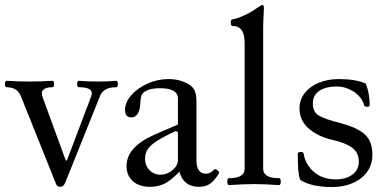

<svg xmlns="http://www.w3.org/2000/svg" viewBox="-21 -745 1565 777"><path d="M224 11Q210 11 206 0L63 -357Q48 -392 6 -392Q-1 -392 -1 -405Q-1 -418 6 -418Q53 -415 99 -415Q145 -415 191 -418Q198 -418 198 -405Q198 -392 191 -392Q136 -392 152 -350L245 -96H250L348 -355Q362 -392 299 -392Q291 -392 291 -405Q291 -418 299 -418Q336 -415 374 -415Q412 -415 449 -418Q456 -418 456 -405Q456 -392 449 -392Q398 -392 384 -357L243 -6Q236 11 224 11Z M585 11Q542 11 516.5 -12Q491 -35 491 -73Q491 -150 604 -200L699 -241V-347Q699 -388 626 -388Q573 -388 554 -364Q548 -355 546 -318Q544 -296 535 -283Q526 -270 511 -270Q485 -270 485 -299Q485 -331 510 -359.5Q535 -388 575.5 -406.5Q616 -425 661 -425Q705 -425 739 -406Q758 -396 766 -380Q774 -364 774 -334V-97Q774 -42 813 -42Q830 -42 846 -59Q851 -63 859.5 -55.5Q868 -48 865 -43Q846 -13 828.5 -1Q811 11 784 11Q722 11 705 -50Q671 -15 645.5 -2Q620 11 585 11ZM629 -38Q655 -38 677 -56.5Q699 -75 699 -97V-210L691 -215Q643 -193 615.5 -175.5Q588 -158 577 -141.5Q566 -125 566 -103Q566 -75 584 -56.5Q602 -38 629 -38Z M906 4Q901 4 899.5 -3Q898 -10 899.5 -17Q901 -24 906 -24Q969 -24 969 -62V-573Q969 -640 920 -640Q913 -640 913 -653.5Q913 -667 920 -667Q928 -667 946.5 -674Q965 -681 985 -691.5Q1005 -702 1018 -712Q1036 -725 1042 -725Q1047 -725 1047 -711Q1046 -685 1045 -669Q1044 -653 1044 -636V-62Q1044 -24 1108 -24Q1113 -24 1114.5 -17Q1116 -10 1114.5 -3Q1113 4 1108 4Q1080 2 1053.5 1Q1027 0 1007 0Q987 0 960.5 1Q934 2 906 4Z M1323 12Q1239 12 1194 -17Q1188 -34 1186 -57Q1184 -80 1184 -123Q1184 -130 1196 -130Q1207 -130 1208 -123Q1211 -99 1226.5 -75Q1242 -51 1270 -35Q1298 -19 1338 -19Q1378 -19 1404.5 -38Q1431 -57 1431 -91Q1431 -127 1404.5 -147Q1378 -167 1324 -179Q1264 -193 1227.5 -225.5Q1191 -258 1191 -307Q1191 -341 1212 -368Q1233 -395 1269 -410Q1305 -425 1350 -425Q1418 -425 1459 -407Q1475 -368 1475 -320Q1475 -313 1465 -313Q1454 -313 1452 -320Q1448 -339 1431.5 -356.5Q1415 -374 1391 -384.5Q1367 -395 1342 -395Q1298 -395 1271.5 -377.5Q1245 -360 1245 -326Q1245 -292 1269 -277.5Q1293 -263 1356 -247Q1425 -229 1455.5 -201Q1486 -173 1486 -119Q1486 -78 1464 -48.5Q1442 -19 1405 -3.5Q1368 12 1323 12Z"/></svg>

Font: Junicode SmExp
Style: Regular
Weight: 400
Width: 6
Designer: Peter S. Baker
Version: Version 2.205; ttfautohint (v1.8.4)